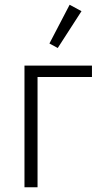

<svg xmlns="http://www.w3.org/2000/svg" viewBox="-20 -788 434 808"><path d="M83 0V-512H367V-464H138V0ZM323 -741 223 -586 188 -605 273 -768Z"/></svg>

Font: IBM Plex Sans Condensed Light
Style: Regular
Weight: 300
Width: 3
Designer: Mike Abbink, Paul van der Laan, Pieter van Rosmalen
Foundry: Bold Monday
Version: Version 3.201